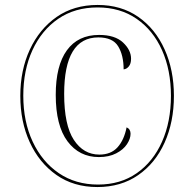

<svg xmlns="http://www.w3.org/2000/svg" viewBox="-20 -745 747 775"><path d="M373 10Q277 10 207.5 -39Q138 -88 100 -171Q62 -254 62 -358Q62 -462 100.5 -545Q139 -628 208.5 -676.5Q278 -725 374 -725Q469 -725 538 -677Q607 -629 644.5 -545.5Q682 -462 682 -358Q682 -253 644.5 -169.5Q607 -86 537.5 -38Q468 10 373 10ZM376 0Q466 0 532 -46Q598 -92 634 -173Q670 -254 670 -358Q670 -462 634 -542.5Q598 -623 531.5 -669Q465 -715 374 -715Q282 -715 215 -669Q148 -623 111 -542.5Q74 -462 74 -359Q74 -254 112 -173Q150 -92 217.5 -46Q285 0 376 0ZM379 -111Q300 -111 252.5 -174.5Q205 -238 205 -362Q205 -480 250 -542Q295 -604 380 -604Q444 -604 476.5 -573.5Q509 -543 509 -508Q509 -488 500 -477Q491 -466 479 -465Q479 -522 457 -558Q435 -594 377 -594Q239 -594 239 -366Q239 -240 278 -180.5Q317 -121 381 -121Q428 -121 454.5 -150.5Q481 -180 491 -231Q507 -224 507 -205Q507 -185 492.5 -163Q478 -141 449 -126Q420 -111 379 -111Z"/></svg>

Font: Noto Serif Display Condensed ExtraLight
Style: Italic
Weight: 200
Width: 3
Italic angle: -12°
Designer: Monotype Design Team
Foundry: Monotype Imaging Inc.
Version: Version 2.009